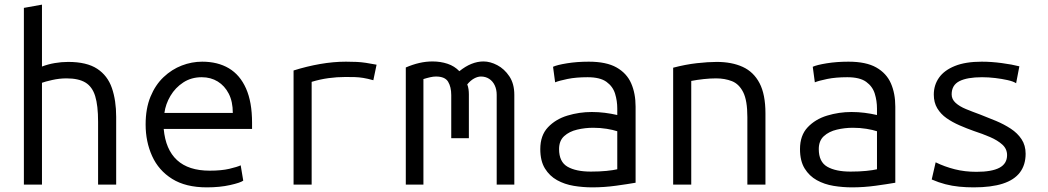

<svg xmlns="http://www.w3.org/2000/svg" viewBox="-20 -796 4520 828"><path d="M83 0V-762L161 -776V-509Q187 -519 216 -524Q245 -529 274 -529Q354 -529 399 -499.5Q444 -470 462.5 -416.5Q481 -363 481 -292V0H403V-271Q403 -341 390.5 -381.5Q378 -422 348.5 -440Q319 -458 267 -458Q236 -458 205 -451Q174 -444 161 -439V0Z M872 12Q781 12 722.5 -24.5Q664 -61 636 -123Q608 -185 608 -259Q608 -328 629 -379Q650 -430 685.5 -463.5Q721 -497 764 -513.5Q807 -530 852 -530Q919 -530 967 -501.5Q1015 -473 1041 -414.5Q1067 -356 1067 -267Q1067 -263 1067 -255Q1067 -247 1067 -240H686Q694 -151 743.5 -105.5Q793 -60 884 -60Q935 -60 969 -68Q1003 -76 1018 -83L1029 -17Q1017 -8 972.5 2Q928 12 872 12ZM689 -309H984Q984 -358 966.5 -392Q949 -426 919 -444.5Q889 -463 850 -463Q805 -463 770.5 -440.5Q736 -418 715 -382.5Q694 -347 689 -309Z M1246 0V-492Q1303 -510 1360.5 -520Q1418 -530 1472 -530Q1498 -530 1518 -529Q1538 -528 1558 -525Q1578 -522 1604 -517L1590 -450Q1565 -457 1546.5 -460Q1528 -463 1510.5 -463.5Q1493 -464 1470 -464Q1433 -464 1396.5 -459Q1360 -454 1324 -443V0Z M1730 0V-505Q1760 -518 1788.5 -524.5Q1817 -531 1845 -531Q1880 -531 1910 -521Q1940 -511 1961 -489Q1987 -510 2013 -520.5Q2039 -531 2065 -531Q2094 -531 2124.5 -515Q2155 -499 2176.5 -467Q2198 -435 2198 -387V0H2122V-387Q2122 -410 2113.5 -428Q2105 -446 2089.5 -456Q2074 -466 2054 -466Q2040 -466 2024.5 -457.5Q2009 -449 1995 -432Q1999 -422 2000.5 -411Q2002 -400 2002 -389V-200H1926V-386Q1926 -421 1912.5 -443.5Q1899 -466 1860 -466Q1849 -466 1835.5 -463Q1822 -460 1806 -455V0Z M2534 12Q2494 12 2454.5 5.5Q2415 -1 2382.5 -19Q2350 -37 2330 -69.5Q2310 -102 2310 -153Q2310 -212 2343 -247Q2376 -282 2427 -297.5Q2478 -313 2532 -313Q2561 -313 2588.5 -309.5Q2616 -306 2642 -300V-328Q2642 -361 2632.5 -392Q2623 -423 2595.5 -443Q2568 -463 2514 -463Q2464 -463 2427.5 -455.5Q2391 -448 2374 -441L2365 -508Q2382 -516 2425 -523Q2468 -530 2519 -530Q2595 -530 2639 -505Q2683 -480 2702 -436.5Q2721 -393 2721 -336V-8Q2687 -2 2636 5Q2585 12 2534 12ZM2528 -56Q2566 -56 2595.5 -59Q2625 -62 2642 -66V-230Q2624 -236 2596.5 -240.5Q2569 -245 2538 -245Q2503 -245 2469 -237Q2435 -229 2413 -209Q2391 -189 2391 -153Q2391 -98 2427.5 -77Q2464 -56 2528 -56Z M2883 0V-504Q2936 -518 2985 -523.5Q3034 -529 3071 -529Q3136 -529 3183 -507.5Q3230 -486 3255.5 -437.5Q3281 -389 3281 -307V0H3203V-291Q3203 -363 3185 -398.5Q3167 -434 3136.5 -446Q3106 -458 3068 -458Q3043 -458 3015 -455Q2987 -452 2961 -447V0Z M3654 12Q3614 12 3574.5 5.5Q3535 -1 3502.5 -19Q3470 -37 3450 -69.5Q3430 -102 3430 -153Q3430 -212 3463 -247Q3496 -282 3547 -297.5Q3598 -313 3652 -313Q3681 -313 3708.5 -309.5Q3736 -306 3762 -300V-328Q3762 -361 3752.5 -392Q3743 -423 3715.5 -443Q3688 -463 3634 -463Q3584 -463 3547.5 -455.5Q3511 -448 3494 -441L3485 -508Q3502 -516 3545 -523Q3588 -530 3639 -530Q3715 -530 3759 -505Q3803 -480 3822 -436.5Q3841 -393 3841 -336V-8Q3807 -2 3756 5Q3705 12 3654 12ZM3648 -56Q3686 -56 3715.5 -59Q3745 -62 3762 -66V-230Q3744 -236 3716.5 -240.5Q3689 -245 3658 -245Q3623 -245 3589 -237Q3555 -229 3533 -209Q3511 -189 3511 -153Q3511 -98 3547.5 -77Q3584 -56 3648 -56Z M4179 12Q4147 12 4116.5 9Q4086 6 4057 -1.5Q4028 -9 3998 -22L4015 -96Q4054 -77 4097.5 -66Q4141 -55 4191 -55Q4257 -55 4290 -72.5Q4323 -90 4323 -127Q4323 -154 4302.5 -172.5Q4282 -191 4249.5 -205Q4217 -219 4180 -231Q4149 -242 4118 -255.5Q4087 -269 4062 -286.5Q4037 -304 4022 -329Q4007 -354 4007 -388Q4007 -429 4029.5 -461Q4052 -493 4098 -511.5Q4144 -530 4214 -530Q4255 -530 4300 -524Q4345 -518 4376 -510L4362 -437Q4350 -445 4325.5 -450.5Q4301 -456 4272 -459.5Q4243 -463 4215 -463Q4151 -463 4117.5 -446Q4084 -429 4084 -389Q4084 -368 4101 -352.5Q4118 -337 4146 -325.5Q4174 -314 4207 -302Q4241 -289 4275.5 -274.5Q4310 -260 4339 -241Q4368 -222 4385.5 -195.5Q4403 -169 4403 -133Q4403 -85 4378.5 -52.5Q4354 -20 4304.5 -4Q4255 12 4179 12Z"/></svg>

Font: Ubuntu Sans Mono
Style: Regular
Weight: 400
Monospace: yes
Designer: Dalton Maag Ltd
Foundry: Dalton Maag Ltd
Version: Version 1.006